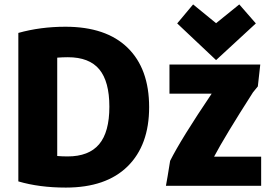

<svg xmlns="http://www.w3.org/2000/svg" viewBox="-20 -830 1238 869"><path d="M655 -345Q655 -173 557.5 -77Q460 19 278 19Q158 19 63 -9V-681Q163 -709 276 -709Q460 -709 557.5 -614Q655 -519 655 -345ZM239 -569V-124Q240 -124 246 -123.5Q252 -123 262.5 -122.5Q273 -122 286 -122Q382 -122 428.5 -177Q475 -232 475 -347Q475 -461 429.5 -516Q384 -571 287 -571Q274 -571 263 -570.5Q252 -570 246 -569.5Q240 -569 239 -569ZM1158 -538Q1150 -472 1147 -439L1125 -412Q997 -212 949 -121H1162V11H731Q737 -20 750 -102Q799 -200 938 -406H747V-538ZM854 -810 958 -725 1063 -810 1138 -724 958 -558 782 -724Z"/></svg>

Font: Repo
Style: ExtraBold
Weight: 800
Designer: Stefan Peev
Foundry: Context Ltd
Version: Version 001.000